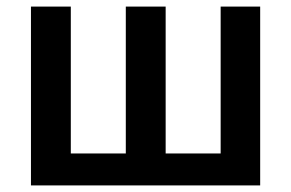

<svg xmlns="http://www.w3.org/2000/svg" viewBox="-20 -563 885 583"><path d="M74 0V-543H195V-97H362V-543H483V-97H650V-543H770V0Z"/></svg>

Font: Noto Sans SemiCondensed SemiBold
Style: Regular
Weight: 600
Width: 4
Designer: Monotype Design Team
Foundry: Monotype Imaging Inc.
Version: Version 2.013; ttfautohint (v1.8.4.7-5d5b)